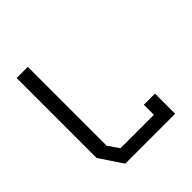

<svg xmlns="http://www.w3.org/2000/svg" viewBox="-186 -834 973 973"><g transform="rotate(-45 300.0 -348.0)"><path d="M80 -696V-123L162.5 0H520V-144.5H440V-72.5H200.5L160 -131V-696Z"/></g></svg>

Font: Kode
Style: Regular
Weight: 400
Monospace: yes
Designer: Isa Ozler
Foundry: Kadena LLC
Version: Version 1.000;gftools[0.9.28]